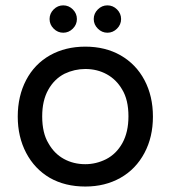

<svg xmlns="http://www.w3.org/2000/svg" viewBox="-20 -682 634 713"><path d="M164.1 -611.3Q164.1 -631.8 179.2 -647Q194.3 -662.1 214.8 -662.1Q235.4 -662.1 250.5 -647Q265.6 -631.8 265.6 -611.3Q265.6 -590.8 250.5 -575.7Q235.4 -560.5 214.8 -560.5Q194.3 -560.5 179.2 -575.7Q164.1 -590.8 164.1 -611.3ZM328.1 -611.3Q328.1 -631.8 343.3 -647Q358.4 -662.1 378.9 -662.1Q399.4 -662.1 414.6 -647Q429.7 -631.8 429.7 -611.3Q429.7 -590.8 414.6 -575.7Q399.4 -560.5 378.9 -560.5Q358.4 -560.5 343.3 -575.7Q328.1 -590.8 328.1 -611.3ZM165 -21.5Q108.4 -54.7 77.1 -114.3Q45.9 -173.8 45.9 -249Q45.9 -325.2 77.1 -384.8Q108.4 -444.3 165.5 -476.6Q222.7 -508.8 296.9 -508.8Q371.1 -508.8 427.7 -476.6Q485.4 -443.4 516.6 -384.3Q547.9 -325.2 547.9 -249Q547.9 -172.9 516.6 -114.3Q484.4 -53.7 427.2 -21.5Q370.1 10.7 296.9 10.7Q221.7 10.7 165 -21.5ZM374 -90.8Q412.1 -110.4 434.6 -150.9Q457 -191.4 457 -250Q457 -311.5 433.6 -349.6Q412.1 -386.7 376.5 -406.2Q340.8 -425.8 296.9 -425.8Q256.8 -425.8 219.7 -408.2Q181.6 -388.7 159.2 -348.6Q136.7 -308.6 136.7 -250Q136.7 -187.5 160.2 -149.4Q181.6 -111.3 217.3 -91.8Q252.9 -72.3 296.9 -72.3Q336.9 -72.3 374 -90.8Z"/></svg>

Font: YuPearl-Regular
Style: Regular
Weight: 400
Designer: Max Yao
Foundry: Max-Everyday
Version: Version 1.011; ttfautohint (v1.8.3)